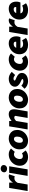

<svg xmlns="http://www.w3.org/2000/svg" viewBox="2427 -3275 861 5755"><g transform="rotate(-90 2857.5 -397.5)"><path d="M102 -553H261L262 -444H266Q298 -498 345 -532Q392 -566 441 -566Q487 -566 509 -554L453 -386Q442 -392 427.5 -394Q413 -396 389 -396Q351 -396 319 -374.5Q287 -353 255 -301L205 0H9Z M556 -553H751L659 0H463ZM570 -707Q570 -748 602 -778Q634 -808 681 -808Q723 -808 756 -783.5Q789 -759 789 -715Q789 -672 757 -643.5Q725 -615 678 -615Q635 -615 602.5 -639Q570 -663 570 -707Z M767 -235Q767 -322 811.5 -398Q856 -474 935 -520Q1014 -566 1112 -566Q1165 -566 1209.5 -546.5Q1254 -527 1282 -498L1183 -385Q1163 -399 1147 -404.5Q1131 -410 1110 -410Q1070 -410 1037.5 -386Q1005 -362 986.5 -321Q968 -280 968 -232Q968 -187 992 -164.5Q1016 -142 1059 -142Q1081 -142 1098.5 -149Q1116 -156 1138 -170L1225 -60Q1187 -24 1139 -5.5Q1091 13 1022 13Q953 13 895 -16Q837 -45 802 -101.5Q767 -158 767 -235Z M1258 -238Q1258 -336 1305 -410.5Q1352 -485 1427 -525.5Q1502 -566 1585 -566Q1657 -566 1715 -535.5Q1773 -505 1806.5 -448Q1840 -391 1840 -315Q1840 -217 1793 -142.5Q1746 -68 1671 -27.5Q1596 13 1513 13Q1440 13 1382 -17.5Q1324 -48 1291 -104.5Q1258 -161 1258 -238ZM1641 -317Q1641 -410 1571 -410Q1521 -410 1488.5 -361.5Q1456 -313 1456 -236Q1456 -142 1528 -142Q1577 -142 1609 -191Q1641 -240 1641 -317Z M1948 -553H2107L2110 -484H2116Q2164 -523 2210 -544.5Q2256 -566 2309 -566Q2384 -566 2421.5 -526.5Q2459 -487 2459 -403Q2459 -369 2454 -341L2396 0H2200L2253 -316L2258 -340Q2262 -356 2262 -361Q2262 -380 2247.5 -390Q2233 -400 2209 -400Q2185 -400 2162.5 -387Q2140 -374 2109 -346L2051 0H1855Z M2486 -238Q2486 -336 2533 -410.5Q2580 -485 2655 -525.5Q2730 -566 2813 -566Q2885 -566 2943 -535.5Q3001 -505 3034.5 -448Q3068 -391 3068 -315Q3068 -217 3021 -142.5Q2974 -68 2899 -27.5Q2824 13 2741 13Q2668 13 2610 -17.5Q2552 -48 2519 -104.5Q2486 -161 2486 -238ZM2869 -317Q2869 -410 2799 -410Q2749 -410 2716.5 -361.5Q2684 -313 2684 -236Q2684 -142 2756 -142Q2805 -142 2837 -191Q2869 -240 2869 -317Z M3075 -93 3168 -187Q3229 -127 3302 -127Q3328 -127 3346.5 -134.5Q3365 -142 3365 -153Q3365 -167 3350.5 -176.5Q3336 -186 3301 -201L3260 -220Q3211 -244 3173.5 -285.5Q3136 -327 3136 -384Q3136 -435 3167 -476.5Q3198 -518 3252.5 -542Q3307 -566 3373 -566Q3486 -566 3581 -476L3488 -376Q3427 -423 3381 -423Q3355 -423 3338 -414.5Q3321 -406 3321 -393Q3321 -378 3335.5 -368.5Q3350 -359 3385 -345L3419 -331Q3475 -306 3512 -267.5Q3549 -229 3549 -167Q3549 -114 3516.5 -73Q3484 -32 3426.5 -9.5Q3369 13 3296 13Q3242 13 3179 -13Q3116 -39 3075 -93Z M3617 -235Q3617 -322 3661.5 -398Q3706 -474 3785 -520Q3864 -566 3962 -566Q4015 -566 4059.5 -546.5Q4104 -527 4132 -498L4033 -385Q4013 -399 3997 -404.5Q3981 -410 3960 -410Q3920 -410 3887.5 -386Q3855 -362 3836.5 -321Q3818 -280 3818 -232Q3818 -187 3842 -164.5Q3866 -142 3909 -142Q3931 -142 3948.5 -149Q3966 -156 3988 -170L4075 -60Q4037 -24 3989 -5.5Q3941 13 3872 13Q3803 13 3745 -16Q3687 -45 3652 -101.5Q3617 -158 3617 -235Z M4109 -245Q4109 -337 4156 -410.5Q4203 -484 4278 -525Q4353 -566 4433 -566Q4539 -566 4592.5 -503Q4646 -440 4646 -341Q4646 -302 4637 -264.5Q4628 -227 4621 -216H4293Q4302 -176 4332.5 -155.5Q4363 -135 4422 -135Q4449 -135 4479 -143.5Q4509 -152 4527 -164L4597 -49Q4560 -20 4507 -3.5Q4454 13 4389 13Q4307 13 4243.5 -17.5Q4180 -48 4144.5 -106.5Q4109 -165 4109 -245ZM4482 -342Q4485 -353 4485 -362Q4485 -387 4468 -402.5Q4451 -418 4416 -418Q4382 -418 4350.5 -401Q4319 -384 4302 -342Z M4777 -553H4936L4937 -444H4941Q4973 -498 5020 -532Q5067 -566 5116 -566Q5162 -566 5184 -554L5128 -386Q5117 -392 5102.5 -394Q5088 -396 5064 -396Q5026 -396 4994 -374.5Q4962 -353 4930 -301L4880 0H4684Z M5149 -245Q5149 -337 5196 -410.5Q5243 -484 5318 -525Q5393 -566 5473 -566Q5579 -566 5632.5 -503Q5686 -440 5686 -341Q5686 -302 5677 -264.5Q5668 -227 5661 -216H5333Q5342 -176 5372.5 -155.5Q5403 -135 5462 -135Q5489 -135 5519 -143.5Q5549 -152 5567 -164L5637 -49Q5600 -20 5547 -3.5Q5494 13 5429 13Q5347 13 5283.5 -17.5Q5220 -48 5184.5 -106.5Q5149 -165 5149 -245ZM5522 -342Q5525 -353 5525 -362Q5525 -387 5508 -402.5Q5491 -418 5456 -418Q5422 -418 5390.5 -401Q5359 -384 5342 -342Z"/></g></svg>

Font: Nebula Sans Black
Style: Regular
Weight: 900
Italic angle: -9°
Designer: Paul D. Hunt for Adobe (as Source Sans)
Foundry: Nebula Entertainment & Broadcasting LLC
Version: Version 1.010